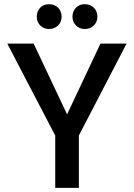

<svg xmlns="http://www.w3.org/2000/svg" viewBox="-20 -905 645 925"><path d="M303.2 -354 463.9 -694.8H589.8L359.9 -252V0H246.1V-252L15.1 -694.8H142.1ZM157.2 -825.2Q157.2 -850.1 173.8 -868.2Q190.4 -884.8 216.8 -884.8Q241.7 -884.8 259.8 -868.2Q276.9 -849.6 276.9 -825.2Q276.9 -799.3 259.8 -782.2Q241.2 -765.1 216.8 -765.1Q190.9 -765.1 173.8 -782.2Q157.2 -798.8 157.2 -825.2ZM329.1 -825.2Q329.1 -849.6 346.2 -868.2Q362.8 -884.8 389.2 -884.8Q414.1 -884.8 432.1 -868.2Q449.2 -849.6 449.2 -825.2Q449.2 -799.3 432.1 -782.2Q413.6 -765.1 389.2 -765.1Q363.3 -765.1 346.2 -782.2Q329.1 -799.3 329.1 -825.2Z"/></svg>

Font: PoppinsZ Medium
Style: Regular
Weight: 500
Designer: Ninad Kale (Devanagari), Jonny Pinhorn (Latin)
Foundry: Indian Type Foundry
Version: Version 3.002;FEAKit 1.0